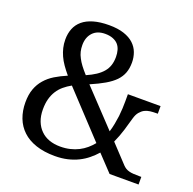

<svg xmlns="http://www.w3.org/2000/svg" viewBox="-129 -854 1000 995"><g transform="rotate(20 371.0 -357.0)"><path d="M397 -581.1Q397 -601.1 392.1 -618.4Q387.2 -635.7 376.5 -647.9Q365.7 -660.2 347.4 -667.5Q329.1 -674.8 304.2 -674.8Q260.3 -674.8 236.1 -648.7Q211.9 -622.6 211.9 -580.1Q211.9 -561 215.8 -544.4Q219.7 -527.8 228.5 -511.7Q236.8 -495.1 250 -477.5Q263.2 -460 282.2 -439Q311.5 -451.7 333.3 -466.1Q355 -480.5 369.1 -497.1Q383.3 -513.7 390.1 -534.2Q397 -554.7 397 -581.1ZM283.2 -45.9Q312.5 -45.9 337.6 -52Q362.8 -58.1 383.8 -68.8Q404.8 -79.6 422.4 -94.5Q439.9 -109.4 454.1 -127L232.9 -363.8Q210 -351.1 191.7 -335.7Q173.3 -320.3 160.6 -300.3Q147.5 -279.8 140.6 -254.4Q133.8 -229 133.8 -196.8Q133.8 -160.2 144.8 -132.1Q155.8 -104 175.3 -85Q194.8 -65.4 222.2 -55.7Q249.5 -45.9 283.2 -45.9ZM732.9 -42V0H573.2L490.2 -87.9Q472.2 -67.4 450.4 -49.6Q428.7 -31.7 402.3 -18.6Q376 -5.4 344 2.2Q312 9.8 273.9 9.8Q214.4 9.8 169.4 -5.4Q124.5 -20.5 95.2 -48.3Q65.9 -75.7 51 -114.5Q36.1 -153.3 36.1 -200.2Q36.1 -242.7 47.6 -274.2Q59.1 -305.7 80.1 -329.6Q100.6 -353.5 130.1 -371.6Q159.7 -389.6 195.8 -404.8Q176.8 -427.2 162.4 -448Q147.9 -468.8 138.7 -489.3Q129.4 -509.8 124.3 -531.2Q119.1 -552.7 119.1 -577.1Q119.1 -610.4 129.9 -637.2Q140.6 -664.1 163.6 -683.6Q186.5 -703.1 222.7 -713.6Q258.8 -724.1 308.1 -724.1Q356 -724.1 389.9 -712.9Q423.8 -701.7 444.8 -682.1Q465.8 -662.6 475.3 -636.7Q484.9 -610.8 484.9 -582Q484.9 -549.8 475.6 -524.9Q466.3 -500 446.3 -479Q425.8 -458 393.6 -439.2Q361.3 -420.4 315.9 -400.9L498 -208Q504.9 -230.5 509.3 -253.7Q513.7 -276.9 516.6 -299.3Q519 -321.3 520 -342.5Q521 -363.8 521 -381.8V-420.9H701.2V-378.9H691.9Q675.3 -378.9 659.2 -377Q643.1 -375 629.4 -368.2Q615.7 -360.8 604.5 -347.4Q593.3 -334 586.9 -311Q578.1 -278.8 566.7 -241.2Q555.2 -203.6 538.1 -166L630.9 -66.9Q638.2 -59.6 646 -54.7Q653.8 -49.8 664.6 -46.9Q674.8 -43.9 689.2 -43Q703.6 -42 724.1 -42Z"/></g></svg>

Font: Sitara
Style: Italic
Weight: 400
Italic angle: -11°
Designer: Neelakash Kshetrimayum
Foundry: Neelakash Kshetrimayum
Version: Version 1.000;PS Version 1.000;PS 1.0;hotconv 1.;hotconv 1.0